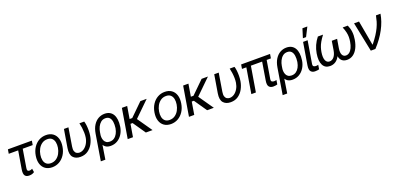

<svg xmlns="http://www.w3.org/2000/svg" viewBox="16 -1954 6899 3339"><g transform="rotate(-20 3466.0 -284.0)"><path d="M479.5 -545.9 466.8 -467.8H23.4L36.1 -545.9ZM210.9 -545.9H294.9L226.6 -131.8Q221.2 -101.1 227.5 -88.1Q233.9 -75.2 246.1 -72.5Q258.3 -69.8 269.5 -69.3Q282.2 -69.8 294.9 -75Q307.6 -80.1 316.4 -85L327.1 -18.6Q300.8 -0.5 277.6 4.6Q254.4 9.8 230.5 9.8Q175.3 9.8 152.6 -23.9Q129.9 -57.6 142.6 -136.7Z M658.2 11.7Q582.5 11.2 531.7 -24.7Q481 -60.5 460.2 -125Q439.5 -189.5 453.1 -275.4Q466.8 -359.4 507.1 -421.6Q547.4 -483.9 607.4 -518.3Q667.5 -552.7 740.2 -552.7Q815.4 -552.7 866 -516.8Q916.5 -481 937.5 -416Q958.5 -351.1 944.3 -264.6Q931.2 -181.6 890.6 -119.4Q850.1 -57.1 790.3 -22.9Q730.5 11.2 658.2 11.7ZM659.2 -63.5Q716.8 -64 759.3 -93.5Q801.8 -123 828.1 -171.1Q854.5 -219.2 863.3 -275.4Q872.1 -329.1 862.8 -375Q853.5 -420.9 823.2 -449.2Q793 -477.5 738.3 -477.5Q681.2 -477.5 638.4 -447.5Q595.7 -417.5 569.3 -369.1Q543 -320.8 534.2 -264.6Q525.4 -211.4 534.4 -165.5Q543.5 -119.6 574 -91.8Q604.5 -64 659.2 -63.5Z M1073.2 -545.9H1156.2L1101.6 -210Q1092.8 -156.7 1103.5 -125.5Q1114.3 -94.2 1137 -80.6Q1159.7 -66.9 1187.5 -66.4Q1233.9 -66.9 1273.7 -95Q1313.5 -123 1341.1 -170.7Q1368.7 -218.3 1377.9 -277.3Q1384.3 -317.9 1383.3 -364.5Q1382.3 -411.1 1376 -458.3Q1369.6 -505.4 1359.4 -545.9H1448.2Q1458.5 -516.1 1463.9 -471.2Q1469.2 -426.3 1469 -375.5Q1468.8 -324.7 1460.9 -277.3Q1448.7 -202.6 1413.3 -137.2Q1377.9 -71.8 1319.8 -31Q1261.7 9.8 1179.7 9.8Q1091.3 9.8 1045.2 -43.5Q999 -96.7 1017.6 -211.9Z M1483.4 203.1 1562.5 -280.3Q1577.6 -371.6 1616.2 -432.1Q1654.8 -492.7 1709 -522.7Q1763.2 -552.7 1825.2 -552.7Q1878.9 -552.7 1917.7 -531.7Q1956.5 -510.7 1979.7 -471.4Q2002.9 -432.1 2009.8 -377Q2016.6 -321.8 2006.8 -253.9L2005.9 -244.1Q1993.2 -170.4 1956.5 -113Q1919.9 -55.7 1864.7 -22.9Q1809.6 9.8 1741.2 9.8Q1686 9.8 1651.9 -12.2Q1617.7 -34.2 1598.6 -74.7Q1579.6 -115.2 1569.3 -170.9L1636.7 -240.2Q1632.3 -214.8 1634.5 -184.6Q1636.7 -154.3 1648.4 -127.2Q1660.2 -100.1 1684.8 -82.8Q1709.5 -65.4 1750 -65.4Q1797.9 -65.4 1832.5 -90.1Q1867.2 -114.7 1888.9 -155.5Q1910.6 -196.3 1918.9 -244.1L1920.9 -253.9Q1929.7 -316.9 1922.4 -366.7Q1915 -416.5 1888.4 -445.6Q1861.8 -474.6 1812.5 -474.6Q1763.2 -474.6 1728 -445.6Q1692.9 -416.5 1671.9 -372.1Q1650.9 -327.6 1643.6 -281.2L1567.4 203.1Z M2243.2 -545.9 2152.3 0H2054.7L2145.5 -545.9ZM2604.5 -545.9 2284.2 -233.4H2159.2L2156.2 -317.4H2253.9L2487.3 -545.9ZM2390.6 0 2227.5 -237.3 2301.8 -306.6 2514.6 0Z M2855.5 11.7Q2779.8 11.2 2729 -24.7Q2678.2 -60.5 2657.5 -125Q2636.7 -189.5 2650.4 -275.4Q2664.1 -359.4 2704.3 -421.6Q2744.6 -483.9 2804.7 -518.3Q2864.7 -552.7 2937.5 -552.7Q3012.7 -552.7 3063.2 -516.8Q3113.8 -481 3134.8 -416Q3155.8 -351.1 3141.6 -264.6Q3128.4 -181.6 3087.9 -119.4Q3047.4 -57.1 2987.5 -22.9Q2927.7 11.2 2855.5 11.7ZM2856.4 -63.5Q2914.1 -64 2956.5 -93.5Q2999 -123 3025.4 -171.1Q3051.8 -219.2 3060.5 -275.4Q3069.3 -329.1 3060.1 -375Q3050.8 -420.9 3020.5 -449.2Q2990.2 -477.5 2935.5 -477.5Q2878.4 -477.5 2835.7 -447.5Q2793 -417.5 2766.6 -369.1Q2740.2 -320.8 2731.4 -264.6Q2722.7 -211.4 2731.7 -165.5Q2740.7 -119.6 2771.2 -91.8Q2801.8 -64 2856.4 -63.5Z M3377 -545.9 3286.1 0H3188.5L3279.3 -545.9ZM3738.3 -545.9 3418 -233.4H3293L3290 -317.4H3387.7L3621.1 -545.9ZM3524.4 0 3361.3 -237.3 3435.5 -306.6 3648.4 0Z M3854.5 -545.9H3937.5L3882.8 -210Q3874 -156.7 3884.8 -125.5Q3895.5 -94.2 3918.2 -80.6Q3940.9 -66.9 3968.8 -66.4Q4015.1 -66.9 4054.9 -95Q4094.7 -123 4122.3 -170.7Q4149.9 -218.3 4159.2 -277.3Q4165.5 -317.9 4164.6 -364.5Q4163.6 -411.1 4157.2 -458.3Q4150.9 -505.4 4140.6 -545.9H4229.5Q4239.7 -516.1 4245.1 -471.2Q4250.5 -426.3 4250.2 -375.5Q4250 -324.7 4242.2 -277.3Q4230 -202.6 4194.6 -137.2Q4159.2 -71.8 4101.1 -31Q4043 9.8 3960.9 9.8Q3872.6 9.8 3826.4 -43.5Q3780.3 -96.7 3798.8 -211.9Z M4887.7 -545.9 4875 -467.8H4339.8L4352.5 -545.9ZM4517.6 -545.9 4426.8 0H4342.8L4433.6 -545.9ZM4725.6 -545.9H4809.6L4741.2 -134.8Q4734.9 -96.7 4753.2 -85.9Q4771.5 -75.2 4793 -75.2Q4804.7 -75.2 4816.9 -77.6Q4829.1 -80.1 4836.9 -82L4824.2 -3.9Q4812.5 -1 4793.5 3.2Q4774.4 7.3 4749 6.8Q4698.7 7.3 4671.9 -24.4Q4645 -56.2 4658.2 -134.8Z M4848.6 203.1 4927.7 -280.3Q4942.9 -371.6 4981.4 -432.1Q5020 -492.7 5074.2 -522.7Q5128.4 -552.7 5190.4 -552.7Q5244.1 -552.7 5283 -531.7Q5321.8 -510.7 5345 -471.4Q5368.2 -432.1 5375 -377Q5381.8 -321.8 5372.1 -253.9L5371.1 -244.1Q5358.4 -170.4 5321.8 -113Q5285.2 -55.7 5230 -22.9Q5174.8 9.8 5106.4 9.8Q5051.3 9.8 5017.1 -12.2Q4982.9 -34.2 4963.9 -74.7Q4944.8 -115.2 4934.6 -170.9L5002 -240.2Q4997.6 -214.8 4999.8 -184.6Q5002 -154.3 5013.7 -127.2Q5025.4 -100.1 5050 -82.8Q5074.7 -65.4 5115.2 -65.4Q5163.1 -65.4 5197.8 -90.1Q5232.4 -114.7 5254.2 -155.5Q5275.9 -196.3 5284.2 -244.1L5286.1 -253.9Q5294.9 -316.9 5287.6 -366.7Q5280.3 -416.5 5253.7 -445.6Q5227.1 -474.6 5177.7 -474.6Q5128.4 -474.6 5093.3 -445.6Q5058.1 -416.5 5037.1 -372.1Q5016.1 -327.6 5008.8 -281.2L4932.6 203.1Z M5499 -545.9H5583L5514.6 -134.8Q5508.3 -96.7 5526.6 -85.9Q5544.9 -75.2 5567.4 -75.2Q5578.1 -75.2 5591.1 -77.6Q5604 -80.1 5610.4 -82L5597.7 -2.9Q5585.4 0.5 5567.4 3.9Q5549.3 7.3 5523.4 6.8Q5473.1 7.3 5445.8 -24.4Q5418.5 -56.2 5430.7 -134.8ZM5517.6 -606.4 5569.3 -772.5H5660.2L5576.2 -606.4Z M5772.5 -545.9H5868.2Q5823.7 -486.8 5797.9 -440.9Q5772 -395 5758.8 -354.2Q5745.6 -313.5 5738.3 -269.5Q5723.1 -173.8 5744.6 -121.1Q5766.1 -68.4 5818.4 -68.4Q5865.2 -68.4 5900.1 -109.6Q5935.1 -150.9 5948.2 -230.5L5974.6 -393.6H6042L6014.6 -230.5Q6002 -153.3 5972.7 -99.6Q5943.4 -45.9 5899.4 -18.1Q5855.5 9.8 5798.8 9.8Q5707 9.8 5668.5 -65.7Q5629.9 -141.1 5652.3 -277.3Q5664.6 -351.1 5694.1 -417.7Q5723.6 -484.4 5772.5 -545.9ZM6231.4 -545.9H6326.2Q6354.5 -484.4 6362.3 -417.7Q6370.1 -351.1 6357.4 -277.3Q6342.8 -186.5 6309.1 -122.3Q6275.4 -58.1 6226.3 -24.2Q6177.2 9.8 6115.2 9.8Q6059.1 9.8 6024.4 -18.1Q5989.7 -45.9 5978.3 -99.6Q5966.8 -153.3 5979.5 -230.5L6005.9 -393.6H6073.2L6045.9 -230.5Q6033.2 -150.9 6054.2 -109.6Q6075.2 -68.4 6121.1 -68.4Q6156.7 -68.4 6186.3 -92Q6215.8 -115.7 6237.1 -160.9Q6258.3 -206.1 6268.6 -269.5Q6275.9 -313.5 6276.1 -354.2Q6276.4 -395 6266.1 -440.9Q6255.9 -486.8 6231.4 -545.9Z M6553.7 0 6442.4 -545.9H6534.2L6616.2 -89.8H6622.1Q6679.7 -162.1 6718.3 -221.9Q6756.8 -281.7 6781.7 -334.7Q6806.6 -387.7 6821.8 -439Q6836.9 -490.2 6847.7 -545.9H6931.6Q6909.2 -409.2 6835.2 -270.3Q6761.2 -131.3 6638.7 0Z"/></g></svg>

Font: Inter Tight
Style: Italic
Weight: 400
Italic angle: -9.39999°
Designer: Rasmus Andersson
Foundry: rsms
Version: Version 3.002